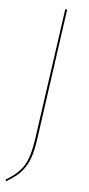

<svg xmlns="http://www.w3.org/2000/svg" viewBox="-93 -549 356 772"><g transform="rotate(5 85.0 -163.5)"><path d="M-38.1 191.9 -41 185.5Q8.3 157.2 31 121.3Q53.7 85.4 64.5 6.8L138.7 -517.6H146.5L72.8 6.8Q66.9 49.3 58.3 78.1Q49.8 106.9 35.4 127.9Q21 148.9 4.6 162.6Q-11.7 176.3 -38.1 191.9Z"/></g></svg>

Font: Fira Sans Compressed Eight
Style: Italic
Weight: 100
Width: 3
Italic angle: -8°
Designer: Carrois Corporate & Edenspiekermann AG
Foundry: Carrois Corporate GbR & Edenspiekermann AG
Version: Version 4.203;PS 004.203;hotconv 1.0.88;makeotf.lib2.5.64775